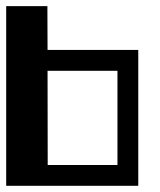

<svg xmlns="http://www.w3.org/2000/svg" viewBox="-20 -601 516 621"><path d="M359.9 -372.1H133.8L134.3 -67.4H359.9ZM133.8 -439.5H427.2V0H0V-581.1H133.3Z"/></svg>

Font: Aqlam Corner
Style: Regular
Weight: 400
Designer: Developer/ Husham Jawad
Version: Version 1.00;December 29, 2020;FontCreator 13.0.0.2683 32-bi